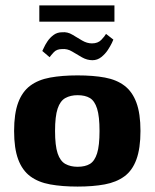

<svg xmlns="http://www.w3.org/2000/svg" viewBox="-20 -682 570 708"><path d="M266 6Q209 6 165 -2Q121 -10 91.5 -32Q62 -54 47 -94.5Q32 -135 32 -199Q32 -263 47 -303.5Q62 -344 91.5 -366Q121 -388 165 -396Q209 -404 266 -404Q324 -404 367 -396Q410 -388 439 -366Q468 -344 483 -303.5Q498 -263 498 -199Q498 -135 483 -94Q468 -53 438.5 -31.5Q409 -10 366 -2Q323 6 266 6ZM266 -67Q294 -67 311.5 -77.5Q329 -88 338 -116.5Q347 -145 347 -199Q347 -253 338 -281.5Q329 -310 311.5 -320.5Q294 -331 266 -331Q240 -331 221 -320.5Q202 -310 192.5 -281.5Q183 -253 183 -199Q183 -145 192.5 -116.5Q202 -88 221 -77.5Q240 -67 266 -67ZM321 -460Q301 -460 282.5 -470.5Q264 -481 246 -492Q228 -503 208 -501Q189 -501 178 -489Q167 -477 163 -471L136 -494Q137 -495 141.5 -505.5Q146 -516 155 -529.5Q164 -543 177.5 -553Q191 -563 209 -563Q229 -565 247 -554Q265 -543 283 -532.5Q301 -522 319 -522Q341 -522 353.5 -535Q366 -548 371 -557L398 -536Q398 -535 392.5 -523.5Q387 -512 377.5 -497.5Q368 -483 353.5 -471.5Q339 -460 321 -460ZM125 -602V-662H402V-602Z"/></svg>

Font: Genos Thin
Style: Bold
Weight: 700
Version: Version 1.010